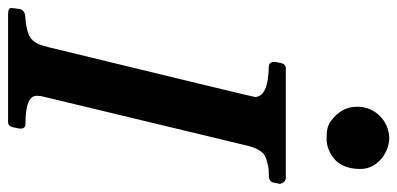

<svg xmlns="http://www.w3.org/2000/svg" viewBox="-277 -709 983 475"><g transform="rotate(90 214.5 -471.5)"><path d="M217 -611C214 -596 173 -426 94 -101C85 -62 74 -51 40 -45C24 -41 8 -47 0 -32L-2 -19L-3 -9C-4 -3 1 0 12 0H279C286 0 290 -4 292 -13L295 -27V-29C296 -38 292 -43 283 -43C237 -43 214 -52 214 -71C214 -78 215 -83 216 -87L336 -586C342 -613 351 -632 368 -638L382 -642C388 -644 397 -645 409 -645C421 -645 428 -649 429 -658L432 -673C429 -682 424 -687 418 -687H149C140 -688 135 -684 133 -675L130 -661V-660C130 -650 134 -645 143 -645C191 -644 216 -633 217 -611ZM318 -943C276 -942 241 -908 241 -864C241 -837 253 -816 276 -799C289 -790 298 -788 321 -788C330 -788 340 -790 349 -794C380 -807 395 -833 395 -872C395 -915 353 -943 318 -943Z"/></g></svg>

Font: fbb
Style: Bold Italic
Weight: 700
Italic angle: -12°
Designer: David J. Perry, Michael Sharpe
Version: Version 0.991